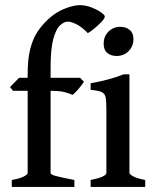

<svg xmlns="http://www.w3.org/2000/svg" viewBox="-20 -736 616 756"><path d="M392.6 -671.4Q392.6 -663.6 379.4 -649.7Q366.2 -635.7 350.3 -622.8Q334.5 -609.9 325.7 -605.5Q303.7 -628.9 282.2 -639.9Q260.7 -650.9 247.6 -650.9Q231.9 -650.9 216.1 -636Q200.2 -621.1 189.7 -582Q179.2 -543 179.2 -469.2V-429.7H295.4L310.5 -414.1Q301.8 -400.4 287.6 -384Q273.4 -367.7 265.6 -362.3Q254.9 -367.7 235.4 -373Q215.8 -378.4 179.2 -378.4V-54.7Q179.2 -48.8 199.2 -43.2Q219.2 -37.6 272.9 -27.3V0H26.4V-27.3Q57.6 -32.7 73.2 -40.8Q88.9 -48.8 88.9 -54.7V-378.4H31.2L19.5 -393.1L55.2 -429.7H88.9V-443.8Q88.9 -504.9 99.6 -545.4Q110.4 -585.9 129.2 -613.3Q147.9 -640.6 172.4 -662.6Q202.1 -689.5 236.6 -702.6Q271 -715.8 293.9 -715.8Q316.9 -715.8 339.6 -707Q362.3 -698.2 377.4 -687.5Q392.6 -676.8 392.6 -671.4ZM505.4 -582.5Q505.4 -553.7 486.3 -534.7Q467.3 -515.6 439.5 -515.6Q416.5 -515.6 402.3 -527.6Q388.2 -539.6 388.2 -563.5Q388.2 -592.8 407.2 -611.6Q426.3 -630.4 453.6 -630.4Q475.6 -630.4 490.5 -618.4Q505.4 -606.4 505.4 -582.5ZM336.9 0V-27.3Q398.9 -39.6 398.9 -55.7V-303.7Q398.9 -335.4 396.2 -351.3Q393.6 -367.2 380.6 -373.3Q367.7 -379.4 336.9 -382.3V-408.2Q371.1 -414.1 405.3 -423.1Q439.5 -432.1 466.8 -443.4H489.7V-55.7Q489.7 -49.8 504.2 -41.7Q518.6 -33.7 551.8 -27.3V0Z"/></svg>

Font: Namdhinggo Medium
Style: Regular
Weight: 500
Designer: Victor Gaultney
Foundry: SIL International
Version: Version 3.001